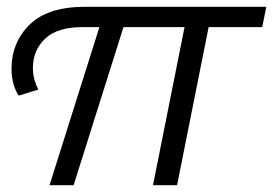

<svg xmlns="http://www.w3.org/2000/svg" viewBox="-20 -546 805 566"><path d="M35 -264Q14 -297 14 -343Q14 -421 67.5 -473.5Q121 -526 231 -526H765L753 -466H595L502 0H431L524 -466H344L197 0H126L273 -466H222Q149 -466 113 -432Q77 -398 77 -345Q77 -313 93 -282Z"/></svg>

Font: Montserrat
Style: Italic
Weight: 400
Italic angle: -11.3°
Designer: Julieta Ulanovsky
Foundry: Julieta Ulanovsky
Version: Version 9.000; ttfautohint (v1.8.4.7-5d5b)